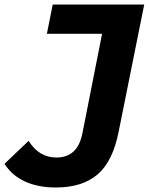

<svg xmlns="http://www.w3.org/2000/svg" viewBox="-89 -720 660 852"><path d="M-69 7 38 -95Q84 -21 161 -21Q208 -21 237 -47.5Q266 -74 277 -130L364 -570H119L145 -700H551L438 -138Q412 -4 344 54Q276 112 159 112Q79 112 21 85Q-37 58 -69 7Z"/></svg>

Font: Montserrat Alternates
Style: Bold Italic
Weight: 700
Italic angle: -11.3°
Designer: Julieta Ulanovsky
Foundry: Julieta Ulanovsky
Version: Version 7.200